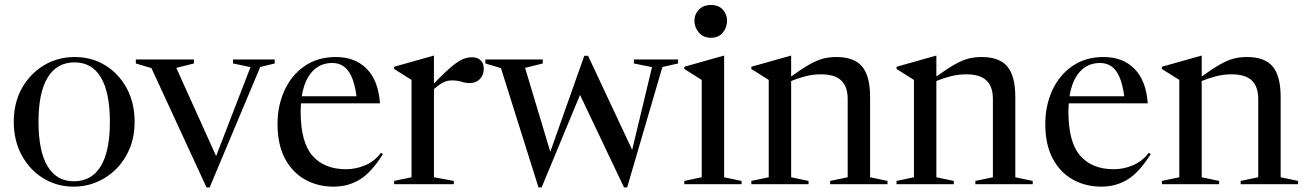

<svg xmlns="http://www.w3.org/2000/svg" viewBox="-20 -756 5362 788"><path d="M282 10Q214 10 158.2 -24Q102.5 -58 69.5 -118.2Q36.5 -178.5 36.5 -256.5Q36.5 -334.5 70.2 -394.5Q104 -454.5 160.8 -488.2Q217.5 -522 287 -522Q356.5 -522 412 -488Q467.5 -454 500 -394Q532.5 -334 532.5 -255.5Q532.5 -177.5 498.2 -117.5Q464 -57.5 407 -23.8Q350 10 282 10ZM283 -12Q356 -12 393.5 -73.8Q431 -135.5 431 -255.5Q431 -376 394.2 -438Q357.5 -500 286 -500Q213.5 -500 175.8 -438.2Q138 -376.5 138 -256.5Q138 -136 175 -74Q212 -12 283 -12Z M1048 -481 840.5 13H827.5L601.5 -476.5L537.5 -495.5V-512H776V-495.5L703.5 -477.5L867 -115.5L1008 -480.5L936.5 -495.5V-512H1107.5V-495.5Z M1358.5 -522Q1437.5 -522 1485.2 -473.5Q1533 -425 1539.5 -332H1215.5Q1214 -315.5 1214 -297.5Q1214 -172 1262.5 -116.8Q1311 -61.5 1400 -61.5Q1441.5 -61.5 1480 -78.2Q1518.5 -95 1543.5 -129L1551.5 -123.5Q1505 -49 1457.2 -19.5Q1409.5 10 1349 10Q1284 10 1231.8 -19.2Q1179.5 -48.5 1149.2 -105.8Q1119 -163 1119 -247Q1119 -321.5 1147.2 -384Q1175.5 -446.5 1229.2 -484.2Q1283 -522 1358.5 -522ZM1343.5 -497.5Q1293.5 -497.5 1261.2 -462Q1229 -426.5 1218.5 -361H1443Q1434 -431 1409.8 -464.2Q1385.5 -497.5 1343.5 -497.5Z M1917.5 -521Q1939.5 -521 1952.5 -508.5Q1965.5 -496 1965.5 -474Q1965.5 -447.5 1949.2 -431.2Q1933 -415 1908 -415Q1891 -415 1874.2 -420.5Q1857.5 -426 1834 -426Q1814 -426 1796.5 -416.2Q1779 -406.5 1761 -390.5V-28.5L1842.5 -13.5V0H1597.5V-13.5L1669 -28.5V-428L1597.5 -473V-482L1759 -527.5H1761V-413Q1809 -463 1837.2 -485.8Q1865.5 -508.5 1883.2 -514.8Q1901 -521 1917.5 -521Z M2656 -480.5 2581.5 -495.5V-512H2763V-495.5L2698.5 -481L2554 13H2541L2360.5 -366.5L2203 13H2190L2036 -476.5L1972 -495.5V-512H2207.5V-495.5L2135 -477.5L2238.5 -133L2378 -527H2393.5L2574.5 -141Z M2898 -601Q2866.5 -601 2848.2 -622.5Q2830 -644 2830 -670.5Q2830 -697 2848.2 -716.2Q2866.5 -735.5 2898 -735.5Q2929.5 -735.5 2946.8 -716.2Q2964 -697 2964 -670.5Q2964 -644 2946.8 -622.5Q2929.5 -601 2898 -601ZM2952 -527.5V-28.5L3023.5 -13.5V0H2788.5V-13.5L2860 -28.5V-428L2788.5 -473V-482L2950 -527.5Z M3387 -13.5 3459 -28.5V-350Q3459 -400.5 3432.5 -425.8Q3406 -451 3349.5 -451Q3315 -451 3282.8 -442.2Q3250.5 -433.5 3227 -423.5V-28.5L3298.5 -13.5V0H3063.5V-13.5L3135 -28.5V-428L3063.5 -473V-482L3225 -527.5H3227V-442Q3272.5 -475 3303.5 -492.2Q3334.5 -509.5 3359.5 -515.8Q3384.5 -522 3412.5 -522Q3486 -522 3518.5 -482.8Q3551 -443.5 3551 -358.5V-28.5L3622.5 -13.5V0H3387Z M3983 -13.5 4055 -28.5V-350Q4055 -400.5 4028.5 -425.8Q4002 -451 3945.5 -451Q3911 -451 3878.8 -442.2Q3846.5 -433.5 3823 -423.5V-28.5L3894.5 -13.5V0H3659.5V-13.5L3731 -28.5V-428L3659.5 -473V-482L3821 -527.5H3823V-442Q3868.5 -475 3899.5 -492.2Q3930.5 -509.5 3955.5 -515.8Q3980.5 -522 4008.5 -522Q4082 -522 4114.5 -482.8Q4147 -443.5 4147 -358.5V-28.5L4218.5 -13.5V0H3983Z M4509.5 -522Q4588.5 -522 4636.2 -473.5Q4684 -425 4690.5 -332H4366.5Q4365 -315.5 4365 -297.5Q4365 -172 4413.5 -116.8Q4462 -61.5 4551 -61.5Q4592.5 -61.5 4631 -78.2Q4669.5 -95 4694.5 -129L4702.5 -123.5Q4656 -49 4608.2 -19.5Q4560.5 10 4500 10Q4435 10 4382.8 -19.2Q4330.5 -48.5 4300.2 -105.8Q4270 -163 4270 -247Q4270 -321.5 4298.2 -384Q4326.5 -446.5 4380.2 -484.2Q4434 -522 4509.5 -522ZM4494.5 -497.5Q4444.5 -497.5 4412.2 -462Q4380 -426.5 4369.5 -361H4594Q4585 -431 4560.8 -464.2Q4536.5 -497.5 4494.5 -497.5Z M5072 -13.5 5144 -28.5V-350Q5144 -400.5 5117.5 -425.8Q5091 -451 5034.5 -451Q5000 -451 4967.8 -442.2Q4935.5 -433.5 4912 -423.5V-28.5L4983.5 -13.5V0H4748.5V-13.5L4820 -28.5V-428L4748.5 -473V-482L4910 -527.5H4912V-442Q4957.5 -475 4988.5 -492.2Q5019.5 -509.5 5044.5 -515.8Q5069.5 -522 5097.5 -522Q5171 -522 5203.5 -482.8Q5236 -443.5 5236 -358.5V-28.5L5307.5 -13.5V0H5072Z"/></svg>

Font: Newsreader 72pt
Style: Regular
Weight: 400
Designer: Hugues Gentile
Foundry: Production Type
Version: Version 1.003; ttfautohint (v1.8.3)